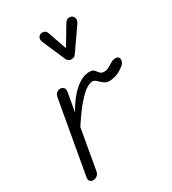

<svg xmlns="http://www.w3.org/2000/svg" viewBox="-193 -902 897 1003"><g transform="rotate(-30 255.0 -400.5)"><path d="M70 0Q57.5 0 50.5 -7.5Q43.5 -15 46 -30.5L123.5 -467Q126.5 -484.5 136.5 -492.5Q146.5 -500.5 157.5 -500.5Q169.5 -500.5 178 -492.2Q186.5 -484 183 -464.5L163.5 -354Q200.5 -422 245.8 -461.2Q291 -500.5 333.5 -500.5Q353.5 -500.5 361.8 -491Q370 -481.5 377.8 -471.8Q385.5 -462 404 -462Q417 -462 431.2 -469.5Q445.5 -477 453 -482.5Q466.5 -491.5 479.8 -493.5Q493 -495.5 501.5 -490.5Q510 -485.5 510 -473.5Q510 -463.5 505.2 -455.5Q500.5 -447.5 492 -440.8Q483.5 -434 472 -427Q453.5 -415.5 434 -410.8Q414.5 -406 403 -406Q383.5 -406 369.8 -417Q356 -428 345 -438.8Q334 -449.5 321 -449.5Q307.5 -449.5 285.2 -435.8Q263 -422 229.8 -384.2Q196.5 -346.5 149.5 -274.5L107 -33Q104 -16 93 -8Q82 0 70 0ZM282.5 -603.5Q278 -603.5 270.8 -608.2Q263.5 -613 259.5 -621L202.5 -752.5Q193 -773 198.2 -784.8Q203.5 -796.5 213.5 -799.5Q227 -803.5 237.5 -798.2Q248 -793 251.5 -780L290.5 -668.5L356.5 -779Q368 -798.5 381.8 -799.2Q395.5 -800 404 -793Q414 -783.5 413.8 -772Q413.5 -760.5 406 -749.5L315 -619Q306.5 -606.5 298.2 -605Q290 -603.5 282.5 -603.5Z"/></g></svg>

Font: Edu AU VIC WA NT Hand
Style: Regular
Weight: 400
Designer: Tina and Corey Anderson, Eben Sorkin, Mirko Velimirovic
Foundry: Google for Education
Version: Version 1.001